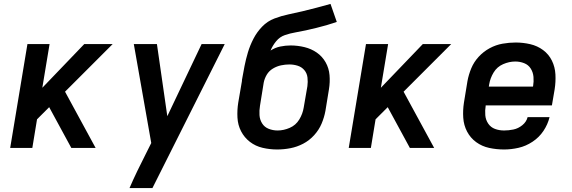

<svg xmlns="http://www.w3.org/2000/svg" viewBox="-20 -755 2920 980"><path d="M32 0H145L169 -146L231 -208L344 0H468L312 -287L555 -530H410L196 -307L233 -530H120Z M641 205H758L1127 -530H1009L834 -162L781 -530H663L752 -25L724 31Q702 74 681 117.5Q660 161 641 205Z M1395 8Q1428 8 1462 1.5Q1496 -5 1527.5 -21.5Q1559 -38 1583.5 -65Q1608 -92 1621.5 -124Q1635 -156 1641 -189L1659 -299Q1665 -336 1662 -371.5Q1659 -407 1642 -437Q1625 -467 1597 -486.5Q1569 -506 1534 -514.5Q1499 -523 1463 -523Q1437 -523 1410.5 -517.5Q1384 -512 1361 -497Q1371 -522 1389.5 -544.5Q1408 -567 1434.5 -576Q1461 -585 1487.5 -589.5Q1514 -594 1541 -600Q1568 -606 1594.5 -612.5Q1621 -619 1647 -626.5Q1673 -634 1699 -643L1667 -735Q1631 -725 1595.5 -715.5Q1560 -706 1524 -697.5Q1488 -689 1452 -681.5Q1416 -674 1380.5 -660.5Q1345 -647 1318 -619Q1291 -591 1273.5 -557Q1256 -523 1245.5 -488Q1235 -453 1228 -417.5Q1221 -382 1215 -347Q1215 -346 1215 -344.5Q1215 -343 1215 -342L1196 -231Q1190 -193 1192 -155Q1194 -117 1210.5 -85Q1227 -53 1255.5 -31Q1284 -9 1320.5 -0.5Q1357 8 1395 8ZM1397 -89Q1373 -89 1351.5 -97.5Q1330 -106 1318 -125Q1306 -144 1304.5 -167.5Q1303 -191 1307 -215L1326 -333Q1330 -354 1341.5 -373.5Q1353 -393 1373 -405Q1393 -417 1414.5 -421.5Q1436 -426 1457 -426Q1479 -426 1499.5 -419.5Q1520 -413 1533.5 -397Q1547 -381 1549.5 -359Q1552 -337 1549 -315L1530 -205Q1525 -174 1507.5 -145Q1490 -116 1459 -102.5Q1428 -89 1397 -89Z M1760 0H1873L1897 -146L1959 -208L2072 0H2196L2040 -287L2283 -530H2138L1924 -307L1961 -530H1848Z M2553 8Q2589 8 2626.5 -0.5Q2664 -9 2698 -31.5Q2732 -54 2754 -87Q2776 -120 2785 -157H2673Q2667 -133 2646 -116Q2625 -99 2600.5 -94Q2576 -89 2553 -89Q2528 -89 2506.5 -97Q2485 -105 2472 -124Q2459 -143 2457 -167Q2455 -191 2459 -215V-217H2797L2811 -299Q2817 -337 2815 -375Q2813 -413 2797 -445.5Q2781 -478 2752 -499.5Q2723 -521 2686.5 -529.5Q2650 -538 2612 -538Q2579 -538 2545 -532Q2511 -526 2479.5 -509Q2448 -492 2423.5 -465.5Q2399 -439 2385.5 -406.5Q2372 -374 2366 -341L2348 -231Q2342 -192 2344.5 -154Q2347 -116 2364 -83.5Q2381 -51 2410.5 -29.5Q2440 -8 2477 0Q2514 8 2553 8ZM2700 -313H2475L2477 -325Q2482 -356 2499.5 -385Q2517 -414 2548 -427.5Q2579 -441 2610 -441Q2634 -441 2655.5 -432.5Q2677 -424 2689 -405Q2701 -386 2703 -362.5Q2705 -339 2701 -315Z"/></svg>

Font: Iosevka Sparkle SmBdObl
Style: Regular
Weight: 600
Italic angle: -9°
Designer: Belleve Invis
Foundry: Belleve Invis
Version: Version 4.5.0; ttfautohint (v1.8.3)